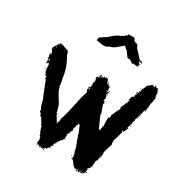

<svg xmlns="http://www.w3.org/2000/svg" viewBox="-204 -1041 1118 1186"><g transform="rotate(30 355.5 -448.0)"><path d="M511.7 -302.7V-300.8Q507.8 -295.9 507.8 -293L503.9 -294.9H502V-293L511.7 -291L513.7 -300.8Q513.7 -302.7 511.7 -302.7ZM550.8 -13.7V-15.6H539.1V-13.7ZM529.3 -13.7V-17.6H527.3V-13.7ZM242.2 -19.5V-25.4H236.3V-21.5Q238.3 -21.5 242.2 -19.5ZM220.7 -27.3V-35.2H216.8V-33.2Q218.8 -29.3 218.8 -27.3ZM591.8 -146.5V-150.4H589.8V-146.5ZM593.8 -152.3V-160.2H591.8Q591.8 -155.8 589.8 -152.3ZM259.8 -195.3V-199.2H257.8V-195.3ZM377 -263.7V-267.6H375V-263.7ZM648.4 -378.9Q648.4 -380.9 650.4 -384.8H646.5V-378.9ZM546.9 -447.3Q550.8 -447.3 550.8 -453.1H546.9ZM330.1 -472.7V-474.6H326.2V-472.7ZM671.9 -482.4V-486.3H669.9V-482.4ZM328.1 -478.5V-488.3H322.3L324.2 -478.5ZM31.2 -500V-502H27.3V-500ZM677.7 -494.1V-503.9H675.8V-494.1ZM679.7 -507.8V-513.7H677.7V-507.8ZM431.6 -513.7Q431.6 -517.6 427.7 -517.6V-513.7ZM27.3 -507.8 25.4 -517.6 15.6 -515.6V-513.7Q19 -513.7 25.4 -507.8ZM427.7 -523.4V-527.3H425.8V-523.4ZM335.9 -558.6V-562.5H334V-558.6ZM345.7 -580.1V-584H343.8V-580.1ZM13.7 -585.9V-589.8H11.7V-585.9ZM25.4 -601.6V-607.4Q21.5 -606.9 21.5 -603.5ZM19.5 -605.5V-611.3H17.6V-605.5ZM31.2 -613.3V-617.2H29.3V-613.3ZM41 -621.1V-623H37.1V-621.1ZM48.8 -628.9V-630.9H44.9V-628.9ZM636.7 -671.9V-673.8H632.8V-671.9ZM636.7 -675.8V-679.7H634.8V-675.8ZM511.7 -302.7Q515.6 -320.3 515.6 -326.2H517.6Q515.6 -361.8 515.6 -371.1L517.6 -390.6H521.5V-386.7H523.4Q525.4 -400.9 527.3 -404.3H525.4Q525.4 -414.6 537.1 -433.6Q543.5 -459 548.8 -459H552.7V-464.8L550.8 -468.8Q554.7 -468.8 554.7 -472.7Q554.7 -476.6 550.8 -476.6Q552.2 -484.4 554.7 -484.4L552.7 -488.3V-490.2Q560.5 -490.2 566.4 -519.5L570.3 -521.5L574.2 -519.5Q574.2 -523.9 576.2 -527.3V-529.3H574.2Q574.2 -523.4 570.3 -523.4V-529.3Q570.8 -533.2 574.2 -533.2Q574.2 -531.2 576.2 -531.2V-535.2H572.3Q572.3 -541 576.2 -541V-537.1H578.1Q578.1 -548.8 568.4 -548.8V-552.7H570.3L574.2 -550.8L576.2 -558.6Q574.2 -562.5 574.2 -564.5L584 -576.2H585.9V-572.3H587.9Q587.9 -580.1 591.8 -580.1Q589.8 -589.8 589.8 -591.8Q595.7 -591.8 605.5 -621.1H599.6V-625H605.5L609.4 -623V-628.9L605.5 -634.8Q609.4 -636.7 611.3 -636.7V-638.7L607.4 -644.5Q616.7 -644.5 625 -675.8L634.8 -685.5Q638.7 -683.6 640.6 -683.6L638.7 -687.5Q638.7 -690.4 644.5 -693.4H650.4Q652.3 -697.3 652.3 -699.2H658.2Q658.2 -694.8 669.9 -691.4Q669.9 -694.3 673.8 -699.2L669.9 -705.1H673.8Q681.6 -701.2 681.6 -695.3H693.4L697.3 -693.4Q695.3 -689.5 695.3 -685.5Q705.1 -672.9 705.1 -664.1L703.1 -660.2H705.1Q703.1 -656.2 703.1 -652.3Q703.1 -648.4 709 -648.4V-644.5L705.1 -646.5L703.1 -642.6L710.9 -638.7Q707.5 -619.1 705.1 -619.1L707 -615.2Q699.2 -590.3 699.2 -572.3L701.2 -562.5Q697.3 -562.5 697.3 -560.1Q697.3 -557.6 695.3 -533.2H691.4V-541Q687 -541 679.7 -490.2H677.7L673.8 -492.2V-486.3H679.7V-480.5H677.7L673.8 -482.4Q669.4 -462.9 666 -462.9L668 -453.1Q668 -448.2 662.1 -443.4Q664.1 -439.5 664.1 -437.5L660.2 -439.5L662.1 -429.7Q662.1 -424.8 656.2 -412.1Q658.2 -412.1 658.2 -410.2Q654.8 -410.2 650.4 -390.6Q654.3 -390.6 658.2 -392.6V-390.6Q643.1 -355.5 636.7 -355.5V-357.4Q638.7 -361.3 638.7 -363.3Q632.8 -363.3 632.8 -359.4V-353.5H636.7Q627 -311 615.2 -281.2L617.2 -271.5L615.2 -261.7Q619.1 -261.2 619.1 -257.8V-253.9Q599.6 -193.8 599.6 -183.6Q597.7 -183.6 597.7 -181.6H601.6Q601.6 -144 587.9 -134.8Q589.8 -134.8 593.8 -132.8Q589.4 -119.1 585.9 -119.1Q585.9 -121.1 584 -121.1Q584 -107.4 582 -107.4L584 -103.5Q580.1 -85.9 580.1 -84Q584 -84 584 -82Q572.8 -52.7 562.5 -52.7V-46.9H564.5Q568.4 -48.8 570.3 -48.8Q570.3 -43 566.4 -43Q566.4 -44.9 564.5 -44.9L562.5 -41Q562.5 -40 566.4 -35.2Q562.5 -34.7 562.5 -31.2Q562.5 -29.3 564.5 -29.3Q555.2 -7.8 548.8 -7.8H543V-3.9Q538.1 -3.9 535.2 -9.8L537.1 -13.7H531.2Q531.2 -10.3 527.3 -2Q519.5 -3.9 519.5 -9.8H517.6Q517.6 0 505.9 0Q505.9 -7.8 509.8 -7.8Q509.8 -5.9 511.7 -5.9L519.5 -15.6V-17.6Q507.8 -11.2 507.8 -7.8H505.9V-13.7H503.9L500 -11.7V-13.7L496.1 -11.7H490.2Q490.2 -17.1 476.6 -25.4Q460.4 -54.7 449.2 -54.7Q449.2 -52.7 447.3 -52.7L445.3 -56.6Q453.1 -59.6 453.1 -62.5H449.2L451.2 -74.2Q447.3 -80.6 447.3 -85.9Q449.2 -85.9 449.2 -87.9Q443.4 -87.9 435.5 -132.8Q432.1 -132.8 425.8 -158.2Q421.4 -161.1 412.1 -195.3Q408.2 -195.3 408.2 -203.1H410.2L384.8 -263.7H382.8V-255.9Q378.9 -255.9 378.9 -261.7H375V-252Q375 -248 369.1 -248Q369.1 -243.7 371.1 -240.2L365.2 -224.6Q367.2 -220.7 367.2 -218.8L363.3 -220.7V-214.8Q367.2 -214.8 367.2 -212.9Q365.2 -209 365.2 -207Q367.2 -207 367.2 -205.1Q364.7 -205.1 357.4 -195.3Q357.4 -193.4 359.4 -193.4Q356.9 -182.1 349.6 -173.8Q351.6 -173.8 351.6 -171.9H345.7L351.6 -160.2H347.7L349.6 -156.2V-150.4Q349.6 -148.4 347.7 -148.4Q349.6 -144.5 349.6 -140.6Q345.7 -130.9 341.8 -130.9V-127H345.7V-125Q335 -125 330.1 -117.2L332 -113.3Q332 -109.4 328.1 -109.4Q328.1 -111.3 326.2 -111.3Q326.2 -105.5 316.4 -93.8V-87.9Q312.5 -87.9 304.7 -74.2V-72.3H310.5Q307.6 -63.5 298.8 -60.5Q298.8 -59.6 294.9 -54.7L298.8 -52.7Q298.8 -48.3 287.1 -39.1L281.2 -27.3H279.3V-31.2H273.4Q273.4 -21.5 259.8 -21.5L261.7 -17.6H255.9Q248 -21 248 -25.4H246.1Q246.1 -19 244.1 -15.6Q233.9 -17.6 226.6 -29.3Q226.6 -26.4 218.8 -23.4L212.9 -33.2Q216.8 -47.9 216.8 -64.5H210.9L212.9 -74.2Q208 -80.1 203.1 -80.1Q205.1 -84 205.1 -87.9Q193.4 -103.5 193.4 -109.4Q195.3 -109.4 195.3 -111.3Q191.4 -111.3 185.5 -136.7Q180.7 -140.6 177.7 -140.6Q177.7 -144.5 179.7 -144.5L154.3 -185.5Q154.3 -183.6 152.3 -183.6L142.6 -191.4L146.5 -193.4Q146.5 -198.2 130.9 -210.9L132.8 -214.8V-220.7Q123 -232.4 111.3 -283.2Q101.6 -301.3 66.4 -394.5Q64 -400.4 58.6 -400.4V-419.9L52.7 -416H50.8V-419.9H54.7Q54.7 -423.8 50.8 -423.8L44.9 -419.9L43 -423.8V-425.8H48.8V-429.7Q43 -429.7 37.1 -441.4H41V-449.2L37.1 -447.3H35.2Q35.2 -449.2 37.1 -453.1Q35.2 -460 35.2 -482.4Q33.2 -482.4 33.2 -484.4L35.2 -488.3Q32.7 -498 29.3 -498Q29.3 -496.1 27.3 -496.1Q29.3 -492.2 29.3 -488.3L23.4 -492.2H21.5V-486.3Q16.6 -490.2 15.6 -490.2Q17.6 -500 17.6 -503.9L13.7 -502Q13.7 -507.8 15.6 -507.8Q13.2 -521 9.8 -525.4L11.7 -529.3L5.9 -541V-543H11.7Q11.7 -548.8 5.9 -548.8V-554.7L13.7 -548.8L15.6 -552.7Q15.6 -563 5.9 -576.2Q5.9 -580.1 0 -580.1V-582H3.9Q2 -585.9 2 -589.8L13.7 -609.4V-615.2L17.6 -613.3H19.5L21.5 -628.9H25.4V-623Q31.2 -623 31.2 -632.8H27.3V-634.8Q35.2 -634.8 35.2 -638.7Q41 -636.7 41 -634.8L44.9 -636.7L95.7 -619.1Q95.7 -607.4 101.6 -607.4V-597.7Q144 -524.9 150.4 -459Q156.7 -439 160.2 -406.2Q158.2 -402.3 158.2 -400.4Q166 -399.4 166 -394.5H164.1Q164.1 -379.4 205.1 -316.4Q217.3 -296.4 226.6 -252Q228.5 -252 230.5 -246.1L234.4 -248H236.3L232.4 -242.2Q255.9 -204.6 255.9 -201.2H259.8Q259.8 -203.6 267.6 -222.7Q265.6 -226.6 265.6 -228.5Q269.5 -228.5 269.5 -232.4Q267.6 -236.3 267.6 -238.3Q276.9 -250.5 308.6 -402.3Q318.4 -442.9 324.2 -453.1L316.4 -476.6L320.3 -478.5Q320.3 -482.4 316.4 -492.2L320.3 -494.1V-492.2Q330.1 -493.7 330.1 -505.9H326.2Q326.7 -509.8 330.1 -509.8Q330.1 -507.8 332 -507.8V-513.7Q328.1 -513.7 328.1 -515.6L330.1 -519.5Q328.1 -522.9 328.1 -527.3Q328.1 -530.3 334 -533.2L332 -537.1L334 -550.8Q328.1 -550.8 328.1 -568.4Q332 -568.4 332 -574.2H335.9V-570.3L341.8 -574.2L345.7 -572.3V-574.2Q341.8 -579.1 341.8 -580.1V-585.9Q349.6 -585.9 349.6 -595.7H353.5V-576.2Q357.4 -576.2 357.4 -587.9H361.3V-584Q365.2 -584 369.1 -585.9L367.2 -589.8Q367.7 -593.8 371.1 -593.8L380.9 -589.8Q384.8 -594.7 384.8 -597.7H388.7V-591.8H392.6V-595.7H394.5Q400.9 -585.9 406.2 -564.5H410.2L408.2 -568.4L410.2 -578.1Q408.2 -578.1 408.2 -580.1H412.1V-564.5L418 -568.4V-558.6H419.9L425.8 -562.5L427.7 -558.6Q423.8 -558.1 423.8 -554.7Q425.8 -554.7 429.7 -552.7L427.7 -548.8Q427.7 -545.9 431.6 -541H429.7L431.6 -537.1L429.7 -533.2H431.6L429.7 -529.3L433.6 -523.4H429.7V-519.5L433.6 -521.5Q433.6 -519.5 435.5 -519.5L439.5 -525.4Q437.5 -529.3 437.5 -531.2L441.4 -533.2L445.3 -531.2L441.4 -523.4Q443.4 -519.5 443.4 -517.6Q439.5 -515.6 437.5 -515.6V-513.7L443.4 -505.9V-500H439.5Q439.5 -507.8 433.6 -507.8Q433.6 -496.1 441.4 -496.1Q441.4 -492.2 439.5 -492.2Q443.4 -485.8 443.4 -482.4Q439.5 -470.2 439.5 -466.8Q441.4 -462.9 441.4 -460.9Q445.3 -462.9 449.2 -462.9L447.3 -459V-457L453.1 -449.2L449.2 -447.3Q449.2 -449.2 447.3 -449.2V-441.4Q449.2 -441.4 457 -414.1Q466.8 -393.1 466.8 -384.8H464.8Q464.8 -377.4 502 -296.9H505.9Q505.9 -302.7 511.7 -302.7ZM269.5 -13.7Q265.6 -15.6 263.7 -15.6V-17.6Q266.6 -17.6 271.5 -21.5V-17.6ZM214.8 -21.5H210.9Q210.9 -27.3 214.8 -27.3ZM566.4 -21.5H564.5Q566.9 -30.8 572.3 -31.2L574.2 -27.3ZM298.8 -43V-50.8H302.7L300.8 -46.9Q302.7 -46.9 302.7 -44.9ZM304.7 -54.7Q300.8 -54.7 300.8 -58.6H304.7ZM437.5 -66.4 435.5 -70.3 439.5 -72.3 441.4 -68.4ZM355.5 -134.8H351.6V-138.7H355.5ZM246.1 -238.3H242.2V-242.2H246.1ZM236.3 -252V-255.9H240.2Q240.2 -252 236.3 -252ZM664.1 -406.2H662.1Q662.1 -412.1 666 -412.1L668 -408.2ZM27.3 -449.2 25.4 -453.1 29.3 -455.1 31.2 -451.2ZM27.3 -459H25.4V-462.9H27.3ZM453.1 -462.9H449.2V-464.8H453.1ZM677.7 -470.7H673.8V-472.7H677.7ZM552.7 -502H550.8V-505.9H552.7ZM433.6 -552.7H429.7V-558.6H433.6ZM591.8 -601.6H589.8V-603.5Q594.7 -617.2 597.7 -617.2V-613.3Q597.7 -603 591.8 -601.6ZM597.7 -640.6Q597.7 -646.5 601.6 -646.5V-644.5Q601.6 -640.6 597.7 -640.6ZM705.1 -681.6H701.2V-683.6H705.1ZM516.6 -750 483.4 -752.9Q482.9 -750 479 -750H474.6Q474.6 -752.4 452.6 -765.6L441.9 -764.2H439.5Q434.1 -764.2 406.7 -805.2Q401.4 -805.2 384.8 -824.2L335 -783.2Q320.8 -774.4 299.8 -769Q291 -757.8 262.2 -757.8L215.3 -765.6Q216.8 -776.9 219.7 -776.9L217.8 -780.3Q217.8 -789.1 261.2 -813.5Q311.5 -859.9 331.5 -862.3Q331.5 -864.7 351.1 -873.5Q359.4 -878.9 359.4 -886.2H363.8V-882.8H366.2Q368.2 -891.6 368.2 -895.5H411.6Q411.6 -886.2 418.5 -886.2V-882.8L416 -879.9L436 -870.1L440.4 -871.6Q448.2 -870.6 455.6 -848.1Q474.6 -830.1 495.1 -805.2Q498.5 -799.8 507.8 -794.4V-791H519Q527.8 -788.6 527.8 -780.3V-776.9H525.4Q525.4 -783.2 507.8 -783.2L505.9 -780.3Q513.2 -780.3 514.6 -769Q520 -772 521 -772H525.4Q516.6 -765.1 516.6 -764.2L521 -759.3V-757.8H519L514.6 -759.3V-757.8L519 -751.5Q516.6 -751.5 516.6 -750Z"/></g></svg>

Font: Mister Brush
Style: Regular
Weight: 400
Designer: GGBotNet
Foundry: GGBotNet
Version: 1.00